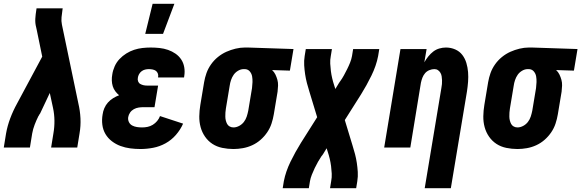

<svg xmlns="http://www.w3.org/2000/svg" viewBox="-29 -779 3070 1014"><path d="M-9 0 3 -74Q10 -114 25 -154Q40 -194 61 -232L194 -480L164 -626Q164 -628 163 -630Q162 -632 162 -635Q156 -657 157.5 -680.5Q159 -704 163 -728L164 -735H302L301 -728Q298 -708 296 -688Q294 -668 298 -649L385 -232Q394 -194 396 -154Q398 -114 391 -74L379 0H241L253 -74Q259 -108 258.5 -142.5Q258 -177 251 -209L234 -288L183 -180Q181 -178 180.5 -176.5Q180 -175 179 -174L178 -173Q177 -171 176.5 -169.5Q176 -168 175 -167L174 -166Q163 -144 154 -120.5Q145 -97 141 -74L129 0Z M713 8Q685 8 658.5 4.5Q632 1 607.5 -8Q583 -17 562 -33Q541 -49 528 -71Q515 -93 511.5 -120Q508 -147 513 -175Q515 -191 522 -207.5Q529 -224 541 -237.5Q553 -251 568.5 -260.5Q584 -270 600 -276Q589 -285 580 -297Q571 -309 566.5 -323.5Q562 -338 561.5 -354Q561 -370 564 -386Q567 -407 576.5 -428.5Q586 -450 602 -467Q618 -484 638 -496.5Q658 -509 679.5 -516Q701 -523 723 -525.5Q745 -528 767 -528Q790 -528 813.5 -525.5Q837 -523 858.5 -515.5Q880 -508 898 -495.5Q916 -483 928 -465Q940 -447 944 -424Q948 -401 944 -377L943 -370H806V-372Q808 -382 804.5 -391Q801 -400 794 -405Q787 -410 777 -412Q767 -414 757 -414Q747 -414 737 -411.5Q727 -409 718.5 -402.5Q710 -396 705 -386.5Q700 -377 699 -368Q697 -358 700.5 -349Q704 -340 712 -335.5Q720 -331 729 -329Q738 -327 748 -327H806L787 -213H729Q716 -213 703 -211Q690 -209 678 -202.5Q666 -196 658 -184.5Q650 -173 648 -160Q646 -146 652 -134Q658 -122 669.5 -116Q681 -110 694.5 -108Q708 -106 722 -106Q736 -106 750.5 -109Q765 -112 778 -120Q791 -128 801 -140Q811 -152 816 -166L938 -126Q924 -94 900 -66.5Q876 -39 845 -22Q814 -5 780 1.5Q746 8 713 8ZM738 -600 777 -759H892L832 -600Z M1204 8Q1174 8 1145 2Q1116 -4 1093 -19Q1070 -34 1054 -57Q1038 -80 1030.5 -107.5Q1023 -135 1023.5 -165Q1024 -195 1029 -225L1049 -345Q1053 -369 1061.5 -393Q1070 -417 1085.5 -439Q1101 -461 1122 -478Q1143 -495 1166.5 -505.5Q1190 -516 1215 -522Q1240 -528 1264 -528H1281L1521 -520L1502 -406L1408 -409Q1419 -399 1425.5 -385.5Q1432 -372 1436 -357.5Q1440 -343 1439.5 -327Q1439 -311 1437 -295L1417 -175Q1413 -151 1405 -126.5Q1397 -102 1382 -80Q1367 -58 1347 -40.5Q1327 -23 1303 -12Q1279 -1 1253.5 3.5Q1228 8 1204 8ZM1204 -106Q1219 -106 1234 -114Q1249 -122 1259 -135Q1269 -148 1274 -163.5Q1279 -179 1282 -194L1302 -314Q1304 -330 1304.5 -345.5Q1305 -361 1302.5 -375.5Q1300 -390 1290.5 -401.5Q1281 -413 1265 -414H1258Q1243 -414 1228.5 -405.5Q1214 -397 1205 -384Q1196 -371 1191 -356Q1186 -341 1184 -326L1164 -206Q1162 -195 1161.5 -184.5Q1161 -174 1161 -163.5Q1161 -153 1163.5 -143Q1166 -133 1170.5 -124.5Q1175 -116 1184 -111Q1193 -106 1204 -106Z M1464 215 1470 178Q1475 152 1484 126Q1493 100 1505.5 74.5Q1518 49 1531.5 24.5Q1545 0 1560 -24L1646 -160L1605 -295Q1598 -317 1592 -340Q1586 -363 1582.5 -386.5Q1579 -410 1577.5 -434Q1576 -458 1580 -483L1586 -520H1724L1718 -483Q1714 -463 1715 -443Q1716 -423 1718.5 -403.5Q1721 -384 1725.5 -365Q1730 -346 1736 -328L1742 -309L1762 -342Q1763 -343 1764 -344.5Q1765 -346 1766 -348L1767 -349Q1778 -364 1787 -380.5Q1796 -397 1804.5 -414Q1813 -431 1820 -448.5Q1827 -466 1830 -483L1836 -520H1974L1968 -483Q1963 -457 1954 -431Q1945 -405 1932.5 -379.5Q1920 -354 1906.5 -329.5Q1893 -305 1878 -281L1792 -145L1833 -10Q1840 12 1846 35Q1852 58 1855.5 81.5Q1859 105 1860.5 129Q1862 153 1858 178L1852 215H1714L1720 178Q1724 158 1723 138Q1722 118 1719.5 98.5Q1717 79 1712.5 60Q1708 41 1702 23L1696 4L1676 37Q1674 38 1673.5 39.5Q1673 41 1672 43L1670 44Q1660 59 1650.5 75.5Q1641 92 1633 109Q1625 126 1618 143.5Q1611 161 1608 178L1602 215Z M2214 215 2302 -314Q2304 -325 2305 -335Q2306 -345 2305.5 -355.5Q2305 -366 2303.5 -376Q2302 -386 2297 -394.5Q2292 -403 2284 -408.5Q2276 -414 2265 -414Q2252 -414 2238.5 -408.5Q2225 -403 2216 -392.5Q2207 -382 2202 -369Q2197 -356 2194 -342L2138 0H2000L2086 -520H2224L2212 -450Q2221 -466 2233 -481Q2245 -496 2259.5 -507Q2274 -518 2291.5 -523Q2309 -528 2326 -528Q2352 -528 2375 -518Q2398 -508 2412.5 -489Q2427 -470 2434 -446.5Q2441 -423 2443 -398Q2445 -373 2443 -347Q2441 -321 2437 -295L2352 215Z M2704 8Q2674 8 2645 2Q2616 -4 2593 -19Q2570 -34 2554 -57Q2538 -80 2530.5 -107.5Q2523 -135 2523.5 -165Q2524 -195 2529 -225L2549 -345Q2553 -369 2561.5 -393Q2570 -417 2585.5 -439Q2601 -461 2622 -478Q2643 -495 2666.5 -505.5Q2690 -516 2715 -522Q2740 -528 2764 -528H2781L3021 -520L3002 -406L2908 -409Q2919 -399 2925.5 -385.5Q2932 -372 2936 -357.5Q2940 -343 2939.5 -327Q2939 -311 2937 -295L2917 -175Q2913 -151 2905 -126.5Q2897 -102 2882 -80Q2867 -58 2847 -40.5Q2827 -23 2803 -12Q2779 -1 2753.5 3.5Q2728 8 2704 8ZM2704 -106Q2719 -106 2734 -114Q2749 -122 2759 -135Q2769 -148 2774 -163.5Q2779 -179 2782 -194L2802 -314Q2804 -330 2804.5 -345.5Q2805 -361 2802.5 -375.5Q2800 -390 2790.5 -401.5Q2781 -413 2765 -414H2758Q2743 -414 2728.5 -405.5Q2714 -397 2705 -384Q2696 -371 2691 -356Q2686 -341 2684 -326L2664 -206Q2662 -195 2661.5 -184.5Q2661 -174 2661 -163.5Q2661 -153 2663.5 -143Q2666 -133 2670.5 -124.5Q2675 -116 2684 -111Q2693 -106 2704 -106Z"/></svg>

Font: Iosevka Term Curly Heavy
Style: Italic
Weight: 900
Italic angle: -9°
Designer: Belleve Invis
Foundry: Belleve Invis
Version: Version 32.3.0